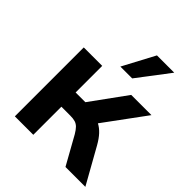

<svg xmlns="http://www.w3.org/2000/svg" viewBox="-217 -928 1062 1062"><g transform="rotate(45 314.0 -397.0)"><path d="M76.2 -539.1H220.5V-331.1H296.6L447.5 -539.1H605.7L406 -267.3L375.7 -313Q405.3 -309.8 428.5 -297.6Q451.7 -285.4 471.8 -263.8Q491.9 -242.2 511 -208.3L627.7 0H472.2L380.4 -164.6Q367.4 -186.5 355.6 -198.5Q343.8 -210.4 328.5 -215.1Q313.2 -219.7 290 -219.7H220.5V0H76.2ZM393.6 -794.2H528.8L386.7 -607.4H294.2Z"/></g></svg>

Font: Min Sans VF VF
Style: Regular
Weight: 400
Designer: Jinseong-Kim, NotoSansCJK, Nunito
Foundry: Jinseong-Kim
Version: Version 1.420;Glyphs 3.1.2 (3151)